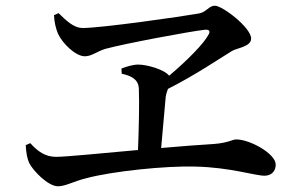

<svg xmlns="http://www.w3.org/2000/svg" viewBox="-20 -694 1040 672"><path d="M70 -186C72 -156 75 -140 82 -124C95 -97 148 -42 183 -42C209 -42 237 -59 281 -70C374 -95 561 -114 664 -111C787 -108 872 -79 906 -79C930 -79 945 -95 945 -118C945 -156 855 -206 807 -206C793 -206 780 -194 728 -190C678 -187 612 -182 544 -176L560 -355C562 -367 565 -376 568 -383C665 -432 745 -487 791 -515C808 -526 859 -530 859 -559C859 -597 759 -674 732 -674C711 -674 703 -652 677 -647C616 -636 335 -596 270 -596C237 -596 211 -623 185 -648L169 -641C170 -615 176 -593 183 -576C198 -543 244 -497 277 -497C301 -497 319 -514 349 -523C414 -541 649 -585 698 -590C712 -591 717 -585 710 -573C694 -542 636 -483 572 -429C555 -451 494 -468 464 -468C446 -468 422 -461 405 -454L406 -436C438 -429 465 -417 466 -383C468 -335 466 -243 463 -169C332 -157 208 -145 176 -145C138 -145 111 -165 86 -193Z"/></svg>

Font: Noto Serif CJK KR SemiBold
Style: Regular
Weight: 600
Designer: Ryoko NISHIZUKA 西塚涼子 (kana & ideographs); Frank Grießhammer (Latin, Greek & Cyrillic); Wenlong ZHANG 张文龙 (bopomofo); San
Foundry: Adobe
Version: Version 2.001;hotconv 1.1.0;makeotfexe 2.6.0